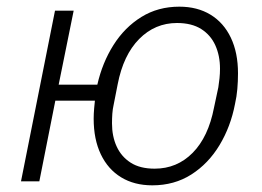

<svg xmlns="http://www.w3.org/2000/svg" viewBox="-20 -544 787 576"><path d="M437 12Q383 12 343.5 -12Q304 -36 282.5 -81Q261 -126 261 -188Q261 -202 262.5 -219.5Q264 -237 267 -265L287 -242H146L98 0H43L145 -512H201L156 -290H272Q287 -356 320.5 -409Q354 -462 404 -493Q454 -524 518 -524Q572 -524 611.5 -500Q651 -476 672.5 -431Q694 -386 694 -324Q694 -300 692 -277Q690 -254 685 -232Q672 -164 638.5 -108.5Q605 -53 554 -20.5Q503 12 437 12ZM444 -38Q511 -38 558 -85.5Q605 -133 622 -221L635 -282Q637 -295 638.5 -309Q640 -323 640 -338Q640 -377 626 -408Q612 -439 583.5 -457Q555 -475 511 -475Q445 -475 397.5 -427Q350 -379 333 -291L321 -230Q318 -217 317 -203Q316 -189 316 -174Q316 -135 330 -104.5Q344 -74 372 -56Q400 -38 444 -38Z"/></svg>

Font: IBM Plex Sans Light
Style: Italic
Weight: 300
Italic angle: -11.31°
Designer: Mike Abbink, Paul van der Laan, Pieter van Rosmalen
Foundry: Bold Monday
Version: Version 3.201